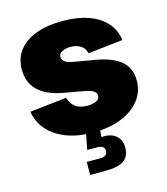

<svg xmlns="http://www.w3.org/2000/svg" viewBox="-112 -634 806 925"><g transform="rotate(-15 291.0 -171.5)"><path d="M291.5 10.7Q216.8 10.7 159.7 -10.7Q102.5 -32.2 67.4 -71.5Q32.2 -110.8 23.4 -164.6L207.5 -185.1Q215.8 -154.8 237.3 -138.2Q258.8 -121.6 297.9 -121.6Q326.7 -121.6 342.8 -130.4Q358.9 -139.2 358.9 -155.8Q358.9 -170.4 344 -179.4Q329.1 -188.5 297.4 -194.3L200.7 -211.4Q118.7 -226.1 77.4 -266.1Q36.1 -306.2 36.1 -370.1Q36.1 -426.3 66.4 -465.8Q96.7 -505.4 152.6 -526.1Q208.5 -546.9 286.6 -546.9Q360.4 -546.9 414.8 -527.3Q469.2 -507.8 501.7 -471.4Q534.2 -435.1 541 -383.8L367.2 -364.3Q361.8 -390.1 340.8 -403.3Q319.8 -416.5 291.5 -416.5Q265.1 -416.5 248.3 -407.2Q231.4 -397.9 231.4 -381.8Q231.4 -369.6 242.2 -359.4Q252.9 -349.1 282.2 -343.8L393.1 -324.7Q476.1 -310.1 516.8 -274.4Q557.6 -238.8 557.6 -178.7Q557.6 -121.1 523.4 -78.6Q489.3 -36.1 429.4 -12.7Q369.6 10.7 291.5 10.7ZM223.1 204.1V139.2H287.6Q307.6 139.2 317.1 132.3Q326.7 125.5 326.7 111.3Q326.7 97.2 317.1 90.6Q307.6 84 287.6 84H240.2L260.7 -19.5H326.2V0L322.3 42Q367.2 37.6 393.8 59.1Q420.4 80.6 420.4 118.2Q420.4 163.6 391.6 183.8Q362.8 204.1 300.3 204.1Z"/></g></svg>

Font: Inter 18pt Black
Style: Regular
Weight: 900
Designer: Rasmus Andersson
Foundry: rsms
Version: Version 4.001;git-66647c0bb